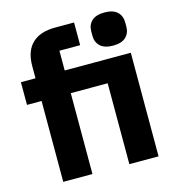

<svg xmlns="http://www.w3.org/2000/svg" viewBox="-110 -844 868 940"><g transform="rotate(-15 323.5 -374.5)"><path d="M418 -654V-676Q418 -709 439.5 -729Q461 -749 504 -749Q547 -749 568.5 -729Q590 -709 590 -676V-654Q590 -621 568.5 -601Q547 -581 504 -581Q461 -581 439.5 -601Q418 -621 418 -654ZM95 0V-410H21V-525H95V-587Q95 -662 135 -701Q175 -740 252 -740H348V-625H243V-525H578V0H430V-410H243V0Z"/></g></svg>

Font: Anuphan
Style: Bold
Weight: 700
Designer: Mike Abbink, Paul van der Laan, Pieter van Rosmalen, Mint Tantisuwanna
Foundry: Bold Monday; Cadson Demak
Version: Version 3.002;hotconv 1.0.109;makeotfexe 2.5.65596